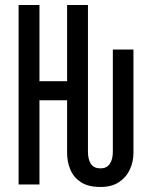

<svg xmlns="http://www.w3.org/2000/svg" viewBox="-20 -734 603 764"><path d="M380 10Q331 10 302 -9Q273 -28 260 -59Q247 -90 247 -126V-335H137V0H54V-714H137V-411H247V-714H330V-130Q330 -99 342 -81.5Q354 -64 380 -64Q404 -64 416.5 -81.5Q429 -99 429 -130V-537H511V-126Q511 -90 496.5 -59Q482 -28 453 -9Q424 10 380 10Z"/></svg>

Font: Noto Sans Mono SemiCondensed
Style: Regular
Weight: 400
Width: 4
Designer: Monotype Design Team
Foundry: Monotype Imaging Inc.
Version: Version 2.014